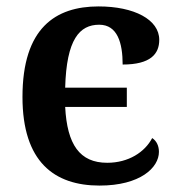

<svg xmlns="http://www.w3.org/2000/svg" viewBox="-20 -568 554 598"><path d="M290 10C417 10 475 -46 475 -95C475 -113 468 -129 454 -138C431 -94 380 -61 314 -61C228 -61 189 -118 183 -235H375V-295H183C187 -446 228 -491 289 -491C346 -491 362 -434 362 -367C449 -367 476 -400 476 -444C476 -507 398 -548 287 -548C153 -548 50 -481 50 -266C50 -64 149 10 290 10Z"/></svg>

Font: Noto Serif SemiBold
Style: Regular
Weight: 600
Designer: Monotype Design Team
Foundry: Monotype Imaging Inc.
Version: Version 2.013